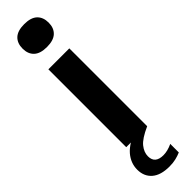

<svg xmlns="http://www.w3.org/2000/svg" viewBox="-348 -762 953 953"><g transform="rotate(-45 129.0 -285.0)"><path d="M55.5 0V-546.5H202.5V0ZM129 -629.5Q82.5 -629.5 60 -650.8Q37.5 -672 37.5 -709.5Q37.5 -747.5 60 -768.8Q82.5 -790 129 -790Q175.5 -790 198 -768.8Q220.5 -747.5 220.5 -709.5Q220.5 -672 198 -650.8Q175.5 -629.5 129 -629.5ZM139.5 220Q78.5 220 46.8 192.5Q15 165 15 117.5Q15 71.5 46.8 34.2Q78.5 -3 160.5 -35.5L202.5 0Q142 27 120.8 53.5Q99.5 80 99.5 108.5Q99.5 159 158 159Q187.5 159 221.5 143V203Q204.5 210.5 184.5 215.2Q164.5 220 139.5 220Z"/></g></svg>

Font: Encode Sans Semi Condensed
Style: Bold
Weight: 700
Width: 4
Designer: Multiple Designers
Foundry: Impallari Type
Version: Version 3.000; ttfautohint (v1.8.3) -l 8 -r 50 -G 200 -x 14 